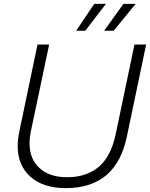

<svg xmlns="http://www.w3.org/2000/svg" viewBox="-20 -958 772 988"><path d="M71 -207Q71 -239 79 -279L173 -729H233L138 -278Q132 -248 132 -221Q132 -140 183.5 -93Q235 -46 325 -46Q423 -46 486.5 -98Q550 -150 575 -266L672 -729H732L633 -256Q578 10 319 10Q202 10 136.5 -48.5Q71 -107 71 -207ZM465 -938H525L419 -800H372ZM615 -938H678L565 -800H516Z"/></svg>

Font: Mona Sans Light
Style: Italic
Weight: 300
Italic angle: -11.7°
Designer: Deni Anggara
Foundry: GitHub
Version: Version 2.000